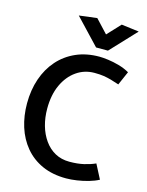

<svg xmlns="http://www.w3.org/2000/svg" viewBox="-133 -982 827 1077"><g transform="rotate(15 280.5 -443.0)"><path d="M540 -651Q512 -667 478.5 -676.5Q445 -686 414 -690Q383 -694 363 -694Q288 -694 228 -667.5Q168 -641 125.5 -593Q83 -545 60.5 -479.5Q38 -414 38 -336Q38 -264 58 -200.5Q78 -137 118.5 -88.5Q159 -40 219 -13Q279 14 358 14Q386 14 420 9Q454 4 487 -5.5Q520 -15 544 -28L501 -111Q472 -98 435.5 -89.5Q399 -81 352 -81Q305 -81 268.5 -101Q232 -121 206.5 -157Q181 -193 168 -239Q155 -285 155 -337Q155 -417 182 -475.5Q209 -534 255.5 -566.5Q302 -599 360 -599Q392 -599 414 -595.5Q436 -592 457.5 -586Q479 -580 505 -571ZM366 -824 295 -900 191 -887 331 -739H400L539 -887L437 -900Z"/></g></svg>

Font: Catamaran SemiBold
Style: Regular
Weight: 600
Designer: Pria Ravichandran
Version: Version 2.000